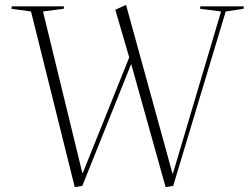

<svg xmlns="http://www.w3.org/2000/svg" viewBox="-20 -756 1018 786"><path d="M686 -46H688L885 -709L799 -720L800 -730H978L977 -720L904 -709L689 5L658 10L517 -494L317 5L286 10L107 -709L27 -720L28 -730H242L241 -720L156 -709L317 -48H319L509 -521L452 -716L496 -736Z"/></svg>

Font: Literata 72pt ExtraLight
Style: Italic
Weight: 200
Italic angle: -2°
Designer: Latin by Veronika Burian and Jose Scaglione. Greek by Irene Vlachou. Cyrillic by Vera Evstafieva
Foundry: TypeTogether
Version: Version 3.002